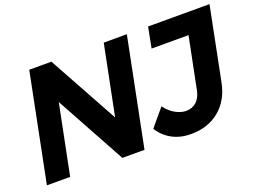

<svg xmlns="http://www.w3.org/2000/svg" viewBox="-106 -932 1547 1172"><g transform="rotate(-20 667.0 -346.5)"><path d="M647 -700H797L657 0H513L265 -453L174 0H23L163 -700H307L556 -247ZM1334 -700 1239 -224Q1217 -115 1142.5 -54Q1068 7 959 7Q890 7 837.5 -21Q785 -49 751 -102L845 -214Q873 -176 909 -156Q945 -136 978 -136Q1017 -136 1044 -159.5Q1071 -183 1081 -228L1149 -566H909L935 -700Z"/></g></svg>

Font: Gontserrat SemiBold
Style: Italic
Weight: 600
Italic angle: -11.3°
Designer: Julieta Ulanovsky
Foundry: Julieta Ulanovsky
Version: Version 6.001